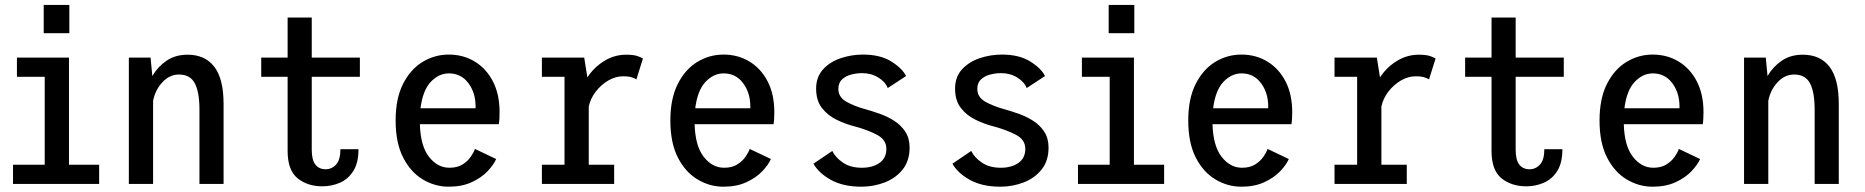

<svg xmlns="http://www.w3.org/2000/svg" viewBox="-20 -728 7384 760"><path d="M153 -708.5H254.5V-596.5H153ZM31.5 0V-76H157V-424H47V-500H253V-76H372.5V0Z M490 0V-500H576L583 -427Q604 -463.5 639 -487.5Q674 -511.5 722.5 -511.5Q791.5 -511.5 828.2 -463.8Q865 -416 865 -316.5V0H769.5V-293.5Q769.5 -364 751 -398.5Q732.5 -433 688.5 -433Q651 -433 622.8 -402.5Q594.5 -372 586 -329V0Z M1118.5 -130.5V-424H1014V-500H1118.5V-658.5H1214V-500H1404.5V-424H1214V-136Q1214 -94 1228.8 -76Q1243.5 -58 1268.5 -58Q1293.5 -58 1310.5 -76.8Q1327.5 -95.5 1327.5 -137.5H1399Q1399 -84 1379 -51.8Q1359 -19.5 1326.2 -5Q1293.5 9.5 1256 9.5Q1197.5 9.5 1158 -22.2Q1118.5 -54 1118.5 -130.5Z M1756 11Q1701.5 11 1653.5 -17.8Q1605.5 -46.5 1575.8 -104.5Q1546 -162.5 1546 -251Q1546 -337.5 1575.2 -395.5Q1604.5 -453.5 1652.5 -482.8Q1700.5 -512 1756.5 -512Q1813.5 -512 1859 -484.5Q1904.5 -457 1931 -406Q1957.5 -355 1957.5 -284Q1957.5 -269.5 1956.8 -257.2Q1956 -245 1954.5 -236.5H1642Q1644.5 -150 1678.2 -107Q1712 -64 1759 -64Q1790 -64 1810.8 -77Q1831.5 -90 1843.5 -107.5Q1855.5 -125 1860 -138.5L1944 -98.5Q1934 -75.5 1909.8 -50Q1885.5 -24.5 1847 -6.8Q1808.5 11 1756 11ZM1757 -437.5Q1717 -437.5 1685.2 -404Q1653.5 -370.5 1644.5 -299.5H1862.5V-306.5Q1862.5 -361 1833.8 -399.2Q1805 -437.5 1757 -437.5Z M2125 0V-76H2214.5V-424H2125V-500H2292.5L2305 -421.5Q2330.5 -461 2371 -486.2Q2411.5 -511.5 2458.5 -511.5Q2488 -511.5 2504 -505.8Q2520 -500 2525 -496.5L2499 -413.5Q2495.5 -417 2482 -421.5Q2468.5 -426 2446.5 -426Q2416 -426 2387.2 -409Q2358.5 -392 2337.8 -364.8Q2317 -337.5 2310.5 -306V-76H2411V0Z M2843.5 11Q2789 11 2741 -17.8Q2693 -46.5 2663.2 -104.5Q2633.5 -162.5 2633.5 -251Q2633.5 -337.5 2662.8 -395.5Q2692 -453.5 2740 -482.8Q2788 -512 2844 -512Q2901 -512 2946.5 -484.5Q2992 -457 3018.5 -406Q3045 -355 3045 -284Q3045 -269.5 3044.2 -257.2Q3043.5 -245 3042 -236.5H2729.5Q2732 -150 2765.8 -107Q2799.5 -64 2846.5 -64Q2877.5 -64 2898.2 -77Q2919 -90 2931 -107.5Q2943 -125 2947.5 -138.5L3031.5 -98.5Q3021.5 -75.5 2997.2 -50Q2973 -24.5 2934.5 -6.8Q2896 11 2843.5 11ZM2844.5 -437.5Q2804.5 -437.5 2772.8 -404Q2741 -370.5 2732 -299.5H2950V-306.5Q2950 -361 2921.2 -399.2Q2892.5 -437.5 2844.5 -437.5Z M3389.5 11Q3318 11 3269.5 -15.8Q3221 -42.5 3200 -80L3274.5 -130.5Q3287 -104.5 3316.8 -84.2Q3346.5 -64 3391.5 -64Q3434 -64 3461.2 -83Q3488.5 -102 3488.5 -139Q3488.5 -174.5 3452.2 -194Q3416 -213.5 3362 -228Q3326.5 -237 3291.5 -254Q3256.5 -271 3233.5 -300.5Q3210.5 -330 3210.5 -377Q3210.5 -423.5 3238 -453.5Q3265.5 -483.5 3308.2 -497.8Q3351 -512 3396 -512Q3464 -512 3507.8 -484.8Q3551.5 -457.5 3566.5 -427L3494 -379.5Q3484.5 -404 3456.5 -421.2Q3428.5 -438.5 3392.5 -438.5Q3371.5 -438.5 3349.8 -433Q3328 -427.5 3313.2 -413.8Q3298.5 -400 3298.5 -376Q3298.5 -343.5 3330 -325.5Q3361.5 -307.5 3408 -295Q3434.5 -287.5 3464.5 -276.8Q3494.5 -266 3520.8 -249Q3547 -232 3563.8 -206.2Q3580.5 -180.5 3580.5 -143.5Q3580.5 -91.5 3553.2 -57.2Q3526 -23 3482.2 -6Q3438.5 11 3389.5 11Z M3939.5 11Q3868 11 3819.5 -15.8Q3771 -42.5 3750 -80L3824.5 -130.5Q3837 -104.5 3866.8 -84.2Q3896.5 -64 3941.5 -64Q3984 -64 4011.2 -83Q4038.5 -102 4038.5 -139Q4038.5 -174.5 4002.2 -194Q3966 -213.5 3912 -228Q3876.5 -237 3841.5 -254Q3806.5 -271 3783.5 -300.5Q3760.5 -330 3760.5 -377Q3760.5 -423.5 3788 -453.5Q3815.5 -483.5 3858.2 -497.8Q3901 -512 3946 -512Q4014 -512 4057.8 -484.8Q4101.5 -457.5 4116.5 -427L4044 -379.5Q4034.5 -404 4006.5 -421.2Q3978.5 -438.5 3942.5 -438.5Q3921.5 -438.5 3899.8 -433Q3878 -427.5 3863.2 -413.8Q3848.5 -400 3848.5 -376Q3848.5 -343.5 3880 -325.5Q3911.5 -307.5 3958 -295Q3984.5 -287.5 4014.5 -276.8Q4044.5 -266 4070.8 -249Q4097 -232 4113.8 -206.2Q4130.5 -180.5 4130.5 -143.5Q4130.5 -91.5 4103.2 -57.2Q4076 -23 4032.2 -6Q3988.5 11 3939.5 11Z M4368.5 -708.5H4470V-596.5H4368.5ZM4247 0V-76H4372.5V-424H4262.5V-500H4468.5V-76H4588V0Z M4893.5 11Q4839 11 4791 -17.8Q4743 -46.5 4713.2 -104.5Q4683.5 -162.5 4683.5 -251Q4683.5 -337.5 4712.8 -395.5Q4742 -453.5 4790 -482.8Q4838 -512 4894 -512Q4951 -512 4996.5 -484.5Q5042 -457 5068.5 -406Q5095 -355 5095 -284Q5095 -269.5 5094.2 -257.2Q5093.5 -245 5092 -236.5H4779.5Q4782 -150 4815.8 -107Q4849.5 -64 4896.5 -64Q4927.5 -64 4948.2 -77Q4969 -90 4981 -107.5Q4993 -125 4997.5 -138.5L5081.5 -98.5Q5071.5 -75.5 5047.2 -50Q5023 -24.5 4984.5 -6.8Q4946 11 4893.5 11ZM4894.5 -437.5Q4854.5 -437.5 4822.8 -404Q4791 -370.5 4782 -299.5H5000V-306.5Q5000 -361 4971.2 -399.2Q4942.5 -437.5 4894.5 -437.5Z M5262.5 0V-76H5352V-424H5262.5V-500H5430L5442.5 -421.5Q5468 -461 5508.5 -486.2Q5549 -511.5 5596 -511.5Q5625.5 -511.5 5641.5 -505.8Q5657.5 -500 5662.5 -496.5L5636.5 -413.5Q5633 -417 5619.5 -421.5Q5606 -426 5584 -426Q5553.5 -426 5524.8 -409Q5496 -392 5475.2 -364.8Q5454.5 -337.5 5448 -306V-76H5548.5V0Z M5884 -130.5V-424H5779.5V-500H5884V-658.5H5979.5V-500H6170V-424H5979.5V-136Q5979.5 -94 5994.2 -76Q6009 -58 6034 -58Q6059 -58 6076 -76.8Q6093 -95.5 6093 -137.5H6164.5Q6164.5 -84 6144.5 -51.8Q6124.5 -19.5 6091.8 -5Q6059 9.5 6021.5 9.5Q5963 9.5 5923.5 -22.2Q5884 -54 5884 -130.5Z M6521.5 11Q6467 11 6419 -17.8Q6371 -46.5 6341.2 -104.5Q6311.5 -162.5 6311.5 -251Q6311.5 -337.5 6340.8 -395.5Q6370 -453.5 6418 -482.8Q6466 -512 6522 -512Q6579 -512 6624.5 -484.5Q6670 -457 6696.5 -406Q6723 -355 6723 -284Q6723 -269.5 6722.2 -257.2Q6721.5 -245 6720 -236.5H6407.5Q6410 -150 6443.8 -107Q6477.5 -64 6524.5 -64Q6555.5 -64 6576.2 -77Q6597 -90 6609 -107.5Q6621 -125 6625.5 -138.5L6709.5 -98.5Q6699.5 -75.5 6675.2 -50Q6651 -24.5 6612.5 -6.8Q6574 11 6521.5 11ZM6522.5 -437.5Q6482.5 -437.5 6450.8 -404Q6419 -370.5 6410 -299.5H6628V-306.5Q6628 -361 6599.2 -399.2Q6570.5 -437.5 6522.5 -437.5Z M6883.5 0V-500H6969.5L6976.5 -427Q6997.5 -463.5 7032.5 -487.5Q7067.5 -511.5 7116 -511.5Q7185 -511.5 7221.8 -463.8Q7258.5 -416 7258.5 -316.5V0H7163V-293.5Q7163 -364 7144.5 -398.5Q7126 -433 7082 -433Q7044.5 -433 7016.2 -402.5Q6988 -372 6979.5 -329V0Z"/></svg>

Font: Trispace SemiCondensed
Style: Regular
Weight: 400
Width: 4
Designer: Tyler Finck
Foundry: Etcetera Type Company
Version: Version 1.210; ttfautohint (v1.8.3)